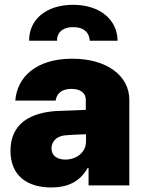

<svg xmlns="http://www.w3.org/2000/svg" viewBox="-20 -786 612 814"><path d="M103.5 -613.3H221.7C220.7 -642.6 240.2 -670.9 290 -670.9C340.8 -670.9 359.4 -642.6 360.4 -613.3H478.5C477.5 -702.1 404.3 -765.6 290 -765.6C174.8 -765.6 102.5 -702.1 103.5 -613.3ZM24.4 -146.5C24.4 -41 95.7 8.8 197.3 8.8C267.6 8.8 320.3 -16.6 351.6 -74.2H355.5V0H528.3V-362.3C528.3 -464.8 433.6 -537.1 286.1 -537.1C129.9 -537.1 51.8 -456.1 44.9 -359.4H215.8C220.7 -392.6 245.1 -409.2 283.2 -409.2C319.3 -409.2 343.8 -392.6 343.8 -363.3V-320.3L219.7 -315.4C111.3 -308.6 24.4 -263.7 24.4 -146.5ZM198.2 -157.2C198.2 -185.5 219.7 -208 252.9 -211.9C277.3 -214.4 326.2 -216.3 344.7 -216.8V-188.5C345.7 -138.7 302.7 -109.4 256.8 -109.4C222.7 -109.4 198.2 -126 198.2 -157.2Z"/></svg>

Font: Pretendard Black
Style: Regular
Weight: 900
Designer: Base glyphs from Inter by Rasmus Andersson; Hangeul glyphs from Noto Sans CJK(Source Han Sans) by Jang Soo-young and Kan
Foundry: Kil Hyung-jin
Version: Version 1.309;Glyphs 3.2 (3225)